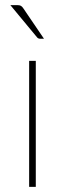

<svg xmlns="http://www.w3.org/2000/svg" viewBox="-20 -731 254 751"><path d="M120 -493V0H94V-493ZM47 -711Q57 -711 61.8 -708.2Q66.5 -705.5 71.5 -698L152 -579.5H137Q129 -579.5 124.5 -585.5L20.5 -711Z"/></svg>

Font: Lato ExtraLight
Style: Regular
Weight: 275
Designer: Lukasz Dziedzic with Adam Twardoch and Botio Nikoltchev
Foundry: tyPoland Lukasz Dziedzic
Version: Version 2.015; 2015-08-06; http://www.latofonts.com/